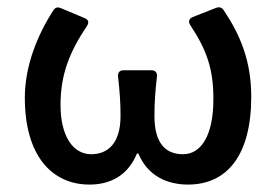

<svg xmlns="http://www.w3.org/2000/svg" viewBox="-20 -494 755 525"><path d="M47.9 -226.6C47.9 -69.3 121.1 10.7 224.6 10.7C280.3 10.7 329.1 -12.7 354.5 -74.2H358.4C383.8 -12.7 437.5 10.7 494.1 10.7C601.6 10.7 667 -70.3 667 -229.5C667 -326.2 637.7 -397.5 591.8 -465.8C586.9 -473.6 580.1 -475.6 571.3 -472.7L506.8 -447.3C497.1 -443.4 494.1 -434.6 500 -425.8C545.9 -356.4 563.5 -304.7 563.5 -223.6C563.5 -122.1 529.3 -72.3 480.5 -72.3C436.5 -72.3 402.3 -97.7 402.3 -176.8C402.3 -212.9 404.3 -242.2 409.2 -285.2C410.2 -295.9 404.3 -301.8 394.5 -301.8H317.4C307.6 -301.8 301.8 -295.9 302.7 -285.2C307.6 -242.2 309.6 -212.9 309.6 -176.8C309.6 -101.6 274.4 -72.3 229.5 -72.3C178.7 -72.3 145.5 -123 145.5 -207C145.5 -291 170.9 -353.5 217.8 -422.9C223.6 -432.6 222.7 -439.5 211.9 -444.3L146.5 -471.7C137.7 -475.6 130.9 -473.6 126 -465.8C81.1 -396.5 47.9 -312.5 47.9 -226.6Z"/></svg>

Font: Ed Sans Neue Medium
Style: Regular
Weight: 500
Designer: Stephen Hutchings
Version: Version 1.004;PS 001.004;hotconv 1.0.88;makeotf.lib2.5.64775